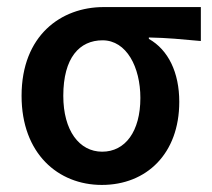

<svg xmlns="http://www.w3.org/2000/svg" viewBox="-20 -511 600 543"><path d="M268 12C394 12 487 -76 487 -223C487 -306 456 -370 401 -401V-405C454 -404 493 -400 548 -395V-491H273C153 -491 41 -411 41 -240C41 -77 144 12 268 12ZM270 -397C338 -397 377 -321 377 -234C377 -139 334 -82 269 -82C204 -82 159 -142 159 -240C159 -348 205 -397 270 -397Z"/></svg>

Font: DAIFUKU Sans Semibold
Style: Regular
Weight: 600
Designer: Original font ‘Source Sans 3’ : Paul D. Hunt
Foundry: Daifuku
Version: Version 1.000